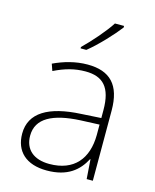

<svg xmlns="http://www.w3.org/2000/svg" viewBox="-116 -845 753 933"><g transform="rotate(15 260.5 -378.0)"><path d="M391 -758V-766H345C318 -723 257 -653 215 -613V-606H244C296 -648 358 -715 391 -758ZM269 -539C208 -539 150 -522 99 -498L111 -464C166 -491 214 -504 268 -504C356 -504 400 -459 400 -345V-305L300 -299C139 -291 48 -238 48 -133C48 -44 105 10 209 10C314 10 367 -37 399 -98H401L408 0H439V-353C439 -482 382 -539 269 -539ZM304 -268 400 -272V-219C399 -101 338 -24 213 -24C134 -24 88 -64 88 -133C88 -221 168 -261 304 -268Z"/></g></svg>

Font: Noto Sans Meetei Mayek ExtraLight
Style: Regular
Weight: 200
Designer: Monotype Design Team and Neelakash Kshetrimayum
Foundry: Monotype Imaging Inc.
Version: Version 2.002